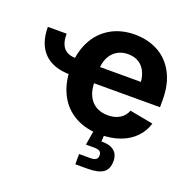

<svg xmlns="http://www.w3.org/2000/svg" viewBox="-132 -685 1021 1021"><g transform="rotate(20 378.0 -174.5)"><path d="M12.2 -432.6H118.2Q118.2 -379.9 140.1 -353.3Q162.1 -326.7 211.9 -326.7V-234.4Q114.3 -234.4 63.2 -285.6Q12.2 -336.9 12.2 -432.6ZM200.2 -270Q200.2 -353.5 232.4 -417.7Q264.6 -481.9 324.2 -517.3Q383.8 -552.7 462.4 -552.7Q535.6 -552.7 593.5 -521.7Q651.4 -490.7 685.1 -428.5Q718.8 -366.2 718.8 -275.9V-234.9H260.3V-326.7H647L578.6 -302.2Q578.6 -345.2 565.7 -376.7Q552.7 -408.2 526.9 -425.3Q501 -442.4 463.9 -442.4Q426.8 -442.4 399.9 -425Q373 -407.7 359.1 -377.4Q345.2 -347.2 345.2 -308.6V-243.7Q345.2 -197.3 360.8 -164.8Q376.5 -132.3 405 -116Q433.6 -99.6 472.2 -99.6Q510.7 -99.6 538.3 -116.2Q565.9 -132.8 577.6 -164.1L710.4 -139.2Q696.8 -93.8 664.1 -59.8Q631.3 -25.9 581.8 -7.6Q532.2 10.7 469.7 10.7Q387.2 10.7 326.2 -23.4Q265.1 -57.6 232.7 -121.1Q200.2 -184.6 200.2 -270ZM399.4 146H461.4Q484.9 146 494.6 138.9Q504.4 131.8 504.4 115.7Q504.4 99.6 494.6 93Q484.9 86.4 461.4 86.4H416.5L434.6 -21.5H490.7V0L488.3 43Q534.2 41 559.3 60.8Q584.5 80.6 584.5 119.6Q584.5 164.6 556.9 184.3Q529.3 204.1 467.8 204.1H399.4Z"/></g></svg>

Font: Inter RS Variable
Style: Regular
Weight: 400
Designer: Rasmus Andersson (customised by Maria Ramos and Noel Pretorius)
Foundry: rsms
Version: Version 3.001;Glyphs 3.2.3 (3260)